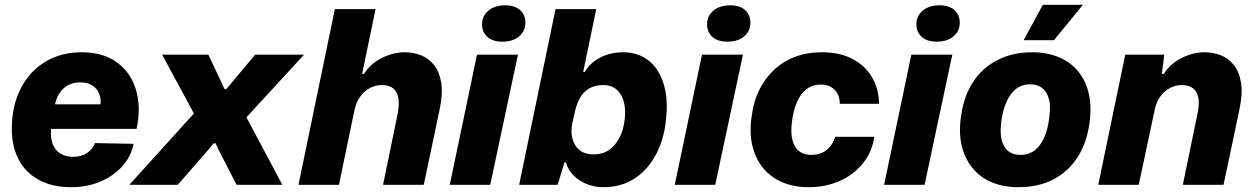

<svg xmlns="http://www.w3.org/2000/svg" viewBox="-20 -767 5204 797"><path d="M275 10Q196 10 140 -21Q84 -52 56 -107.5Q28 -163 29 -237Q30 -329 66 -399.5Q102 -470 167 -510Q232 -550 319 -550Q408 -550 465.5 -508Q523 -466 544.5 -394Q566 -322 547 -232H192Q189 -194 199 -168.5Q209 -143 231 -129.5Q253 -116 283 -116Q318 -116 341.5 -132Q365 -148 374 -173L535 -170Q523 -115 486 -75Q449 -35 395 -12.5Q341 10 275 10ZM207 -326 199 -334H404L396 -324Q401 -355 392 -377.5Q383 -400 363 -412.5Q343 -425 313 -425Q284 -425 262 -413Q240 -401 226 -379Q212 -357 207 -326Z M517 0 785 -296 653 -540H845L902 -419L912 -397H919L938 -419L1039 -540H1242L1003 -280L1152 0H962L886 -148L875 -172H867L847 -148L718 0Z M1219 0 1370 -729H1539L1483 -460H1491Q1516 -501 1563.5 -525.5Q1611 -550 1661 -550Q1695 -550 1726.5 -538Q1758 -526 1781 -498Q1804 -470 1811.5 -423.5Q1819 -377 1804 -308L1739 0H1570L1630 -291Q1638 -331 1634 -358Q1630 -385 1613 -399.5Q1596 -414 1565 -414Q1539 -414 1515.5 -401.5Q1492 -389 1475 -365.5Q1458 -342 1451 -308L1387 0Z M1847 0 1960 -540H2130L2015 0ZM2065 -594Q2025 -594 2003 -614Q1981 -634 1981 -666Q1981 -701 2007.5 -723Q2034 -745 2077 -745Q2117 -745 2139 -725Q2161 -705 2161 -673Q2161 -638 2135 -616Q2109 -594 2065 -594Z M2484 10Q2448 10 2415.5 -3Q2383 -16 2360.5 -39Q2338 -62 2329 -93H2323L2295 0H2135L2286 -729H2455L2401 -469L2407 -468Q2429 -506 2471.5 -528Q2514 -550 2566 -550Q2613 -550 2649.5 -530.5Q2686 -511 2709.5 -474.5Q2733 -438 2742.5 -387.5Q2752 -337 2745 -275Q2738 -194 2705 -129.5Q2672 -65 2616.5 -27.5Q2561 10 2484 10ZM2444 -126Q2481 -126 2507.5 -144Q2534 -162 2551 -194.5Q2568 -227 2573 -270Q2577 -304 2572.5 -330.5Q2568 -357 2556 -376Q2544 -395 2526 -404.5Q2508 -414 2483 -414Q2451 -414 2427 -400.5Q2403 -387 2388.5 -362.5Q2374 -338 2367 -305L2356 -257Q2348 -220 2356.5 -190Q2365 -160 2387 -143Q2409 -126 2444 -126Z M2781 0 2894 -540H3064L2949 0ZM2999 -594Q2959 -594 2937 -614Q2915 -634 2915 -666Q2915 -701 2941.5 -723Q2968 -745 3011 -745Q3051 -745 3073 -725Q3095 -705 3095 -673Q3095 -638 3069 -616Q3043 -594 2999 -594Z M3337 10Q3275 10 3227 -10.5Q3179 -31 3147 -70.5Q3115 -110 3102.5 -165Q3090 -220 3101 -289Q3108 -346 3131.5 -393.5Q3155 -441 3192.5 -476.5Q3230 -512 3280 -531Q3330 -550 3393 -550Q3464 -550 3516.5 -523.5Q3569 -497 3598.5 -448.5Q3628 -400 3629 -336H3466Q3466 -361 3456 -379Q3446 -397 3428.5 -406.5Q3411 -416 3387 -416Q3358 -416 3336 -402.5Q3314 -389 3299 -364Q3284 -339 3275.5 -305.5Q3267 -272 3265 -233Q3264 -197 3273.5 -172.5Q3283 -148 3302 -136Q3321 -124 3347 -124Q3372 -124 3391.5 -132.5Q3411 -141 3425 -157.5Q3439 -174 3447 -199H3609Q3600 -136 3562 -89Q3524 -42 3466 -16Q3408 10 3337 10Z M3650 0 3763 -540H3933L3818 0ZM3868 -594Q3828 -594 3806 -614Q3784 -634 3784 -666Q3784 -701 3810.5 -723Q3837 -745 3880 -745Q3920 -745 3942 -725Q3964 -705 3964 -673Q3964 -638 3938 -616Q3912 -594 3868 -594Z M4207 10Q4145 10 4096.5 -10.5Q4048 -31 4016 -70.5Q3984 -110 3971.5 -165Q3959 -220 3970 -289Q3981 -367 4018.5 -425.5Q4056 -484 4119 -517Q4182 -550 4265 -550Q4327 -550 4375.5 -529.5Q4424 -509 4456 -470Q4488 -431 4500 -376.5Q4512 -322 4502 -253Q4491 -174 4453.5 -115Q4416 -56 4354 -23Q4292 10 4207 10ZM4216 -124Q4254 -124 4280 -147Q4306 -170 4320.5 -211Q4335 -252 4338 -306Q4340 -334 4334.5 -354.5Q4329 -375 4318.5 -389Q4308 -403 4292 -410Q4276 -417 4256 -417Q4219 -417 4193 -394Q4167 -371 4152 -330Q4137 -289 4134 -234Q4133 -207 4138 -186.5Q4143 -166 4153.5 -152Q4164 -138 4180 -131Q4196 -124 4216 -124ZM4229 -600 4309 -747H4475L4355 -600Z M4539 0 4651 -540H4813L4803 -460H4811Q4836 -501 4883.5 -525.5Q4931 -550 4981 -550Q5015 -550 5046.5 -538Q5078 -526 5101 -498Q5124 -470 5131.5 -423.5Q5139 -377 5124 -308L5059 0H4890L4950 -291Q4959 -331 4955 -358Q4951 -385 4933.5 -399.5Q4916 -414 4885 -414Q4859 -414 4835.5 -401Q4812 -388 4795.5 -365Q4779 -342 4773 -310L4707 0Z"/></svg>

Font: Mona Sans ExtraLight ExtraBold
Style: Italic
Weight: 800
Italic angle: -11.6951°
Version: Version 2.000